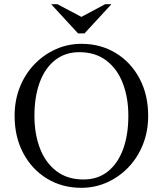

<svg xmlns="http://www.w3.org/2000/svg" viewBox="-20 -890 780 920"><path d="M370 -680Q462 -680 534.5 -636Q607 -592 648.5 -514Q690 -436 690 -335Q690 -261 665 -198Q640 -135 595.5 -88.5Q551 -42 493 -16Q435 10 370 10Q278 10 205.5 -34Q133 -78 91.5 -156Q50 -234 50 -335Q50 -409 75 -472Q100 -535 144.5 -581.5Q189 -628 247 -654Q305 -680 370 -680ZM380 -30Q449 -30 497 -68.5Q545 -107 570 -175.5Q595 -244 595 -335Q595 -422 568.5 -491Q542 -560 489.5 -600Q437 -640 360 -640Q292 -640 243.5 -601.5Q195 -563 170 -494.5Q145 -426 145 -335Q145 -248 171.5 -179Q198 -110 250.5 -70Q303 -30 380 -30ZM484 -870H514L385 -730H354L225 -870H255L370 -809Z"/></svg>

Font: Brygada 1918
Style: Regular
Weight: 400
Designer: Mateusz Machalski | Borys Kosmynka | Przemek Hoffer
Foundry: NIEPODLEGLA 2018
Version: Version 3.006